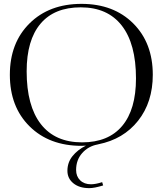

<svg xmlns="http://www.w3.org/2000/svg" viewBox="-20 -747 842 994"><path d="M509 196 514 213Q469 227 442 227Q391 227 360 202Q329 177 329 137Q329 94 355.5 61Q382 28 425 7Q413 8 402 8Q235 8 133 -93Q31 -194 31 -360Q31 -525 133 -626Q235 -727 402 -727Q568 -727 669.5 -626Q771 -525 771 -360Q771 -218 695 -122Q619 -26 489 0L485 1Q437 10 405.5 45.5Q374 81 374 133Q374 166 395 186.5Q416 207 451 207Q475 207 509 196ZM405 -10Q541 -10 612.5 -95Q684 -180 684 -341Q684 -520 610.5 -614.5Q537 -709 398 -709Q261 -709 189.5 -624Q118 -539 118 -378Q118 -199 191.5 -104.5Q265 -10 405 -10Z"/></svg>

Font: FoglihtenNo06
Style: Regular
Weight: 500
Designer: gluk (gluksza@wp.pl)
Foundry: gluk (gluksza@wp.pl)
Version: Version 0.76